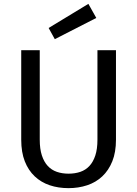

<svg xmlns="http://www.w3.org/2000/svg" viewBox="-20 -960 711 995"><path d="M90 0ZM581 -236Q581 -171 562 -124Q543 -77 510 -46Q477 -15 432 0Q387 15 335 15Q282 15 237.5 0Q193 -15 160 -46Q127 -77 108.5 -124Q90 -171 90 -236V-700H186V-236Q186 -188 197 -154.5Q208 -121 227.5 -100Q247 -79 274.5 -69.5Q302 -60 335 -60Q369 -60 396.5 -69.5Q424 -79 443.5 -100Q463 -121 474 -154.5Q485 -188 485 -236V-700H581ZM438 -940 479 -867 264 -757 232 -815Z"/></svg>

Font: Orienta
Style: Regular
Weight: 400
Designer: Eduardo Rodriguez Tunni
Foundry: Eduardo Rodriguez Tunni
Version: Version 1.001